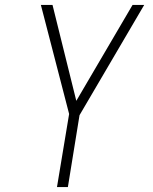

<svg xmlns="http://www.w3.org/2000/svg" viewBox="-20 -755 616 775"><path d="M210 0H254L301 -290L562 -735H515L288 -348L192 -735H145L259 -295Z"/></svg>

Font: Iosevka Sparkle XLtObl
Style: Regular
Weight: 200
Italic angle: -9°
Designer: Belleve Invis
Foundry: Belleve Invis
Version: Version 4.5.0; ttfautohint (v1.8.3)